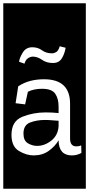

<svg xmlns="http://www.w3.org/2000/svg" viewBox="-32 -937 543 1170"><path d="M-12 213V-917H491V213ZM368 -646 332 -655Q324 -628 311 -620Q298 -612 285 -612Q249 -612 224 -630.5Q199 -649 165 -649Q127 -649 107.5 -618Q88 -587 84 -561L117 -549Q124 -573 139 -582.5Q154 -592 168 -592Q196 -592 224 -572.5Q252 -553 291 -553Q326 -553 343.5 -579.5Q361 -606 368 -646ZM79 -411 63 -308 121 -301 138 -378Q175 -396 224 -396Q284 -396 304.5 -366Q325 -336 325 -288V-248Q307 -250 286.5 -251Q266 -252 246 -252Q171 -252 104.5 -225.5Q38 -199 38 -115Q38 -44 83.5 -17Q129 10 173 10Q227 10 265.5 -18Q304 -46 325 -82V-80Q327 10 406 10Q437 10 464 -5L463 -51Q450 -45 433 -45Q395 -45 395 -93V-305Q395 -454 236 -454Q192 -454 153 -444Q114 -434 79 -411ZM325 -167Q321 -112 280.5 -80Q240 -48 194 -48Q165 -48 138 -64Q111 -80 111 -123Q111 -175 151.5 -190.5Q192 -206 242 -206Q264 -206 285 -204Q306 -202 325 -201Z"/></svg>

Font: Zilla Slab Highlight Regular
Style: Regular
Weight: 400
Designer: Typotheque Type Foundry
Foundry: Typotheque type foundry
Version: Version 1.1; 2017; ttfautohint (v1.6)